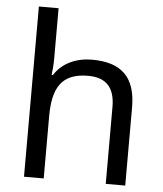

<svg xmlns="http://www.w3.org/2000/svg" viewBox="-54 -807 725 854"><g transform="rotate(5 309.0 -380.0)"><path d="M173 -537V-760H85V0H173V-277C173 -402 210 -472 330 -472C412 -472 450 -429 450 -343V0H537V-349C537 -486 471 -545 341 -545C272 -545 208 -517 174 -462H168C171 -483 173 -511 173 -537Z"/></g></svg>

Font: Noto Sans Syriac Western
Style: Regular
Weight: 400
Designer: Patrick Giasson and the Monotype Design Team
Foundry: Monotype Imaging Inc.
Version: Version 3.000